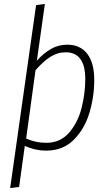

<svg xmlns="http://www.w3.org/2000/svg" viewBox="-20 -761 555 984"><path d="M463 -351Q463 -266 438.5 -183.5Q414 -101 358.5 -45Q303 11 216 11Q161 11 107 -13L78 197L32 203L165 -735L210 -741L169 -450Q204 -489 242 -510.5Q280 -532 324 -532Q391 -532 427 -485.5Q463 -439 463 -351ZM417 -356Q417 -425 391.5 -459Q366 -493 317 -493Q274 -493 237 -469Q200 -445 162 -401L114 -51Q163 -29 217 -29Q289 -29 334 -81Q379 -133 398 -207.5Q417 -282 417 -356Z"/></svg>

Font: Fira Sans Condensed ExtraLight
Style: Italic
Weight: 275
Width: 3
Italic angle: -8°
Designer: Carrois Corporate & Edenspiekermann AG
Foundry: Carrois Corporate GbR & Edenspiekermann AG
Version: Version 4.203